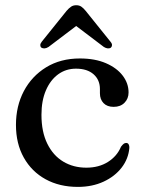

<svg xmlns="http://www.w3.org/2000/svg" viewBox="-20 -703 546 734"><path d="M471.5 -349.5Q471.5 -326 456 -310.2Q440.5 -294.5 414.5 -294.5Q389.5 -294.5 375.8 -308.8Q362 -323 362 -346.5V-362.5Q362 -397.5 337.8 -419Q313.5 -440.5 270.5 -440.5Q232 -440.5 202.2 -418.8Q172.5 -397 155.5 -357.5Q138.5 -318 138.5 -264Q138.5 -199 160.8 -153.8Q183 -108.5 221.8 -85.2Q260.5 -62 310 -62Q358 -62 392.8 -84Q427.5 -106 442.5 -142Q448.5 -150 452.8 -153.2Q457 -156.5 462.5 -156.5Q469 -156.5 472 -150.8Q475 -145 474.5 -137.5Q471 -96 445 -62.2Q419 -28.5 375.8 -8.5Q332.5 11.5 277.5 11.5Q207.5 11.5 154.2 -17.8Q101 -47 71 -100.5Q41 -154 41 -225.5Q41 -297.5 71.2 -354.8Q101.5 -412 156.5 -445.8Q211.5 -479.5 285.5 -479.5Q343 -479.5 384.8 -461.5Q426.5 -443.5 449 -414Q471.5 -384.5 471.5 -349.5ZM291.5 -619H251L377 -523.5Q385 -518.5 392.2 -518Q399.5 -517.5 404 -521Q408 -524.5 408.2 -530.5Q408.5 -536.5 402 -544L307.5 -661.5Q299 -672 291 -677.5Q283 -683 271.5 -683Q260 -683 251.8 -677.5Q243.5 -672 234.5 -661.5L140 -544Q134 -536.5 134 -530.5Q134 -524.5 138 -521Q143.5 -517.5 150.5 -518Q157.5 -518.5 165.5 -523.5Z"/></svg>

Font: Fraunces 16pt
Style: Regular
Weight: 400
Version: Version 1.000;[b76b70a41]